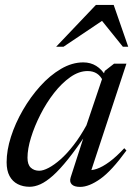

<svg xmlns="http://www.w3.org/2000/svg" viewBox="-20 -724 534 754"><path d="M257.5 -27.5 314.5 -204H323Q281 -141 247.8 -99.5Q214.5 -58 187.8 -34.2Q161 -10.5 138.8 -0.5Q116.5 9.5 96.5 9.5Q70 9.5 49.5 -1Q29 -11.5 17.5 -32.8Q6 -54 6 -87Q6 -133.5 23 -186.8Q40 -240 69.8 -291.5Q99.5 -343 137.8 -385.5Q176 -428 219.5 -453.5Q263 -479 307 -479Q335.5 -479 357.8 -465.2Q380 -451.5 396.5 -424L385 -405Q376 -425 360.8 -435Q345.5 -445 324 -445Q290 -445 256.2 -421.2Q222.5 -397.5 192.2 -358.8Q162 -320 138.8 -274.2Q115.5 -228.5 101.8 -184Q88 -139.5 88 -104.5Q88 -77.5 101 -65.5Q114 -53.5 134 -53.5Q149.5 -53.5 171 -64.8Q192.5 -76 217.8 -98.2Q243 -120.5 269 -154Q295 -187.5 319.5 -232L391.5 -445.5L428 -474H476.5L333.5 -40L323.5 -57Q338.5 -53.5 360.5 -61Q382.5 -68.5 409.8 -88.5Q437 -108.5 468 -142L476.5 -133Q418.5 -53 374 -21.5Q329.5 10 294.5 10Q271.5 10 261.8 0Q252 -10 257.5 -27.5ZM200.5 -540.5 356.5 -704.5H426.5L483.5 -540.5H462.5L371 -654H398.5L229.5 -540.5Z"/></svg>

Font: Newsreader 48pt
Style: Italic
Weight: 400
Italic angle: -17°
Version: Version 1.003